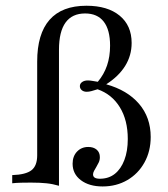

<svg xmlns="http://www.w3.org/2000/svg" viewBox="-20 -651 596 682"><path d="M344.4 11.3Q296.8 11.3 267.3 -10.9Q237.9 -33.1 237.9 -69.4Q237.9 -96 253.6 -112.5Q269.4 -129 293.5 -129Q312.1 -129 323.4 -119.4Q334.7 -109.7 334.7 -92.7Q334.7 -82.3 330.6 -73.8Q326.6 -65.3 322.2 -58.1Q317.7 -50.8 314.1 -44Q310.5 -37.1 310.5 -31.5Q310.5 -16.1 334.7 -16.1Q366.1 -16.1 387.9 -33.5Q409.7 -50.8 421.8 -82.7Q433.9 -114.5 433.9 -157.3Q433.9 -224.2 405.6 -270.2Q377.4 -316.1 326.6 -333.9Q313.7 -329.8 304.8 -327.4Q296 -325 287.9 -325Q277.4 -325 270.6 -330.6Q263.7 -336.3 263.7 -345.2Q263.7 -354 271.8 -359.7Q279.8 -365.3 291.9 -365.3Q299.2 -365.3 308.1 -363.7Q316.9 -362.1 327.4 -360.5Q349.2 -386.3 360.1 -418.1Q371 -450 371 -488.7Q371 -545.2 348.4 -574.2Q325.8 -603.2 282.3 -603.2Q236.3 -603.2 212.9 -571Q189.5 -538.7 189.5 -474.2V8.9Q167.7 2.4 144.8 0Q121.8 -2.4 89.5 -2.4Q72.6 -2.4 54.8 -2Q37.1 -1.6 23.4 0V-29Q71.8 -30.6 91.9 -46.4Q112.1 -62.1 112.1 -99.2V-432.3Q112.1 -530.6 156 -580.6Q200 -630.6 287.1 -630.6Q362.1 -630.6 404.8 -595.6Q447.6 -560.5 447.6 -498.4Q447.6 -454 424.6 -416.9Q401.6 -379.8 357.3 -351.6Q432.3 -330.6 473.8 -282.3Q515.3 -233.9 515.3 -164.5Q515.3 -113.7 493.1 -73.8Q471 -33.9 432.3 -11.3Q393.5 11.3 344.4 11.3Z"/></svg>

Font: Playfair
Style: Regular
Weight: 400
Designer: Claus Eggers Sørensen
Foundry: Claus Eggers Sørensen
Version: Version 2.001;gftools[0.9.30]